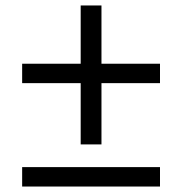

<svg xmlns="http://www.w3.org/2000/svg" viewBox="-20 -704 665 702"><path d="M61 -471H275V-684H351V-471H565V-400H351V-176H275V-400H61ZM61 -93H565V-22H61Z"/></svg>

Font: Brawler
Style: Regular
Weight: 400
Designer: Oleg Frolov, Haley Fiege
Foundry: Oleg Frolov, Haley Fiege
Version: Version 1.101; ttfautohint (v1.8.3)